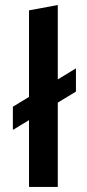

<svg xmlns="http://www.w3.org/2000/svg" viewBox="-20 -741 343 761"><path d="M95 0V-700L209 -721V0ZM31 -226V-318L281 -470V-378Z"/></svg>

Font: Ysabeau Office
Style: Bold
Weight: 700
Designer: Christian Thalmann (Catharsis Fonts)
Version: Version 2.001;gftools[0.9.30]; featfreeze: tnum,lnum,ss02